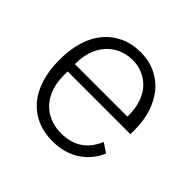

<svg xmlns="http://www.w3.org/2000/svg" viewBox="-138 -666 820 820"><g transform="rotate(45 271.5 -256.0)"><path d="M276 12Q225 12 183.5 -6Q142 -24 112.5 -58.5Q83 -93 67.5 -143Q52 -193 52 -256Q52 -319 67.5 -368.5Q83 -418 112.5 -452.5Q142 -487 183 -505.5Q224 -524 275 -524Q324 -524 364 -505.5Q404 -487 432 -454Q460 -421 475.5 -374.5Q491 -328 491 -272V-245H112V-220Q112 -180 123.5 -146.5Q135 -113 156.5 -89Q178 -65 209 -51.5Q240 -38 279 -38Q391 -38 434 -141L476 -113Q452 -56 400.5 -22Q349 12 276 12ZM275 -476Q238 -476 208 -462.5Q178 -449 156.5 -425Q135 -401 123.5 -367.5Q112 -334 112 -294V-289H429V-297Q429 -337 418 -370.5Q407 -404 386.5 -427Q366 -450 337.5 -463Q309 -476 275 -476Z"/></g></svg>

Font: IBM Plex Thai Light
Style: Regular
Weight: 300
Designer: Mike Abbink, Paul van der Laan, Pieter van Rosmalen, Ben Mitchell, Mark Frömberg
Foundry: Bold Monday
Version: Version 1.0